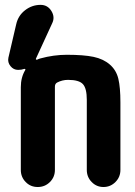

<svg xmlns="http://www.w3.org/2000/svg" viewBox="-20 -750 540 770"><path d="M248 -530.3Q315.4 -530.3 355 -522Q394.5 -513.7 420.4 -491.2Q446.3 -468.8 454.6 -434.1Q462.9 -399.4 462.9 -339.8V-68.4Q462.9 -40 442.9 -20Q422.9 0 395 0Q367.2 0 347.7 -20Q328.1 -40 328.1 -68.4V-349.6Q328.1 -395.5 312.5 -412.6Q296.9 -429.7 252.9 -429.7Q229.5 -429.7 209 -418.9Q200.2 -414.1 200.2 -402.3V-68.4Q200.2 -40 180.2 -20Q160.2 0 131.3 0Q102.5 0 83 -20Q63.5 -40 63.5 -68.4V-400.4Q63.5 -439.5 81.1 -468.8Q83 -470.7 81.1 -472.7Q79.1 -474.6 77.1 -473.6Q66.4 -469.7 52.7 -469.7Q34.2 -469.7 22 -484.9Q9.8 -500 13.7 -518.6L44.9 -652.3Q52.7 -687.5 80.6 -709Q108.4 -730.5 142.6 -730.5Q170.9 -730.5 186 -706.1Q201.2 -681.6 189.5 -657.2L124 -514.6Q123 -512.7 125 -511.2Q127 -509.8 128.9 -510.7Q136.7 -514.6 141.6 -515.6Q195.3 -530.3 248 -530.3Z"/></svg>

Font: Rounded-X Mgen+ 1mn bold
Style: Bold
Weight: 700
Designer: [Source Han Sans]
Ryoko NISHIZUKA  (kana & ideographs); Paul D. Hunt (Latin, Greek & Cyrillic); Wenlong ZHANG  (bopomofo
Version: Version 1.059.20150602